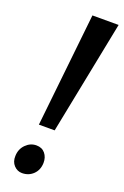

<svg xmlns="http://www.w3.org/2000/svg" viewBox="-167 -918 630 978"><g transform="rotate(20 148.0 -429.0)"><path d="M154 -868H296L173.5 -252H88ZM30 -61.5Q31 -99 55.8 -123.8Q80.5 -148.5 113 -148.5Q143.5 -148.5 160.5 -127.8Q177.5 -107 177 -76.5Q176 -38 151.5 -14.2Q127 9.5 91 9.5Q65.5 9.5 47 -10.2Q28.5 -30 30 -61.5Z"/></g></svg>

Font: Merriweather Light 18pt
Style: Bold Italic
Weight: 700
Italic angle: -7.8°
Version: Version 2.101